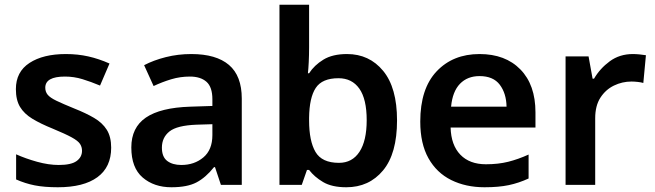

<svg xmlns="http://www.w3.org/2000/svg" viewBox="-20 -780 2763 810"><path d="M449 -157Q449 -75 391 -32.5Q333 10 224 10Q167 10 126.5 2Q86 -6 48 -23V-129Q88 -111 136.5 -97.5Q185 -84 228 -84Q280 -84 303 -100.5Q326 -117 326 -144Q326 -160 317.5 -173Q309 -186 282.5 -200.5Q256 -215 203 -237Q151 -258 116.5 -279Q82 -300 64.5 -329Q47 -358 47 -404Q47 -477 104.5 -514.5Q162 -552 258 -552Q308 -552 352.5 -542Q397 -532 442 -512L402 -419Q364 -435 328 -446Q292 -457 254 -457Q171 -457 171 -410Q171 -393 181 -380.5Q191 -368 218 -355Q245 -342 294 -322Q342 -303 377 -282.5Q412 -262 430.5 -232.5Q449 -203 449 -157Z M787 -552Q892 -552 946 -506Q1000 -460 1000 -364V0H912L887 -75H883Q848 -31 809 -10.5Q770 10 703 10Q630 10 582 -31Q534 -72 534 -158Q534 -242 595.5 -284Q657 -326 783 -330L876 -333V-361Q876 -413 851 -435Q826 -457 781 -457Q740 -457 702 -445.5Q664 -434 628 -417L588 -505Q628 -526 679.5 -539Q731 -552 787 -552ZM810 -254Q727 -251 695 -225.5Q663 -200 663 -157Q663 -118 685.5 -101Q708 -84 745 -84Q800 -84 838 -116Q876 -148 876 -210V-256Z M1284 -580Q1284 -548 1282.5 -518Q1281 -488 1279 -471H1284Q1306 -505 1344.5 -528.5Q1383 -552 1444 -552Q1538 -552 1596.5 -481Q1655 -410 1655 -272Q1655 -132 1596 -61Q1537 10 1441 10Q1380 10 1343 -12Q1306 -34 1284 -63H1275L1253 0H1159V-760H1284ZM1408 -450Q1339 -450 1312 -409Q1285 -368 1284 -283V-272Q1284 -185 1311 -139Q1338 -93 1410 -93Q1466 -93 1496.5 -139.5Q1527 -186 1527 -273Q1527 -362 1496 -406Q1465 -450 1408 -450Z M2003 -552Q2112 -552 2175.5 -487Q2239 -422 2239 -306V-242H1881Q1883 -168 1922 -127.5Q1961 -87 2030 -87Q2082 -87 2124 -97.5Q2166 -108 2210 -128V-27Q2169 -8 2126.5 1Q2084 10 2024 10Q1945 10 1883.5 -20.5Q1822 -51 1787.5 -112.5Q1753 -174 1753 -267Q1753 -406 1822 -479Q1891 -552 2003 -552ZM2003 -459Q1952 -459 1920.5 -426.5Q1889 -394 1883 -330H2117Q2116 -386 2088.5 -422.5Q2061 -459 2003 -459Z M2650 -552Q2662 -552 2678 -550.5Q2694 -549 2705 -547L2694 -430Q2684 -433 2669.5 -434.5Q2655 -436 2644 -436Q2605 -436 2570 -419Q2535 -402 2513 -368Q2491 -334 2491 -281V0H2366V-542H2463L2480 -448H2486Q2511 -491 2552.5 -521.5Q2594 -552 2650 -552Z"/></svg>

Font: Noto Sans Medefaidrin SemiBold
Style: Regular
Weight: 600
Designer: Dalton Maag Ltd
Foundry: Dalton Maag Ltd
Version: Version 1.002; ttfautohint (v1.8.4.7-5d5b)